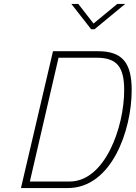

<svg xmlns="http://www.w3.org/2000/svg" viewBox="-20 -951 686 971"><path d="M573 -931 453 -832 376 -931H341L441 -803H458L613 -931ZM608 -495C608 -612 572 -659 469 -659H276L131 -33H332C511 -33 608 -308 608 -495ZM248 -692H476C600 -692 646 -632 646 -495C646 -293 545 0 323 0H86Z"/></svg>

Font: RazerF5 Thin
Style: Italic
Weight: 250
Foundry: Razer Inc.
Version: Version 2